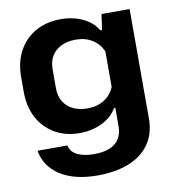

<svg xmlns="http://www.w3.org/2000/svg" viewBox="-81 -613 777 861"><g transform="rotate(-10 307.5 -182.5)"><path d="M295 177Q189 177 124.5 135Q60 93 48 21H184Q191 52 221 66Q251 80 296 80Q339 80 367.5 68Q396 56 410.5 32.5Q425 9 425 -23V-108H419Q396 -68 350 -46Q304 -24 250 -24Q184 -24 135.5 -52.5Q87 -81 60 -131.5Q33 -182 33 -250V-317Q33 -385 60.5 -435.5Q88 -486 137.5 -514Q187 -542 253 -542Q308 -542 353 -520.5Q398 -499 419 -462H427L437 -533H565V-36Q565 34 531.5 81.5Q498 129 437.5 153Q377 177 295 177ZM302 -127Q346 -127 378 -147Q410 -167 425 -203V-364Q410 -400 378 -420Q346 -440 302 -440Q265 -440 237 -426.5Q209 -413 193.5 -388Q178 -363 178 -327V-240Q178 -205 193.5 -179.5Q209 -154 237 -140.5Q265 -127 302 -127Z"/></g></svg>

Font: Hubot Sans Condensed ExtraLight SemiBold
Style: Regular
Weight: 600
Version: Version 2.000